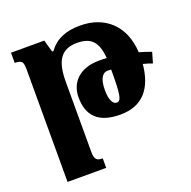

<svg xmlns="http://www.w3.org/2000/svg" viewBox="-131 -631 1002 1008"><g transform="rotate(-20 369.5 -127.5)"><path d="M78 247H294V194C263 194 249 186 249 141V-250C249 -367 284 -422 374 -422C454 -422 486 -384 494 -294C480 -295 465 -295 451 -295C345 -295 284 -236 284 -150C284 -49 336 10 461 10C588 10 649 -71 661 -200C678 -196 695 -190 712 -184L729 -243C707 -251 685 -259 662 -265C654 -416 558 -502 420 -502C340 -502 284 -479 243 -424H236L217 -492H31V-435C70 -435 78 -425 78 -382ZM427 -139C427 -199 445 -230 476 -230C482 -230 488 -229 495 -229C495 -85 489 -56 463 -56C443 -56 427 -83 427 -139Z"/></g></svg>

Font: Noto Serif Armenian Condensed Black
Style: Regular
Weight: 900
Width: 3
Designer: Monotype Design Team
Foundry: Monotype Imaging Inc.
Version: Version 2.008